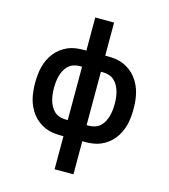

<svg xmlns="http://www.w3.org/2000/svg" viewBox="-135 -840 1019 1161"><g transform="rotate(15 375.0 -260.0)"><path d="M316 215V8H300Q275 8 249.5 4.5Q224 1 201 -9Q178 -19 157.5 -34.5Q137 -50 121.5 -70Q106 -90 95 -113Q84 -136 78 -160Q72 -184 69.5 -209.5Q67 -235 67 -260Q67 -285 69.5 -310.5Q72 -336 78 -360Q84 -384 95 -407Q106 -430 121.5 -450Q137 -470 157.5 -485.5Q178 -501 201 -511Q224 -521 249.5 -524.5Q275 -528 300 -528H316V-735H434V-528H450Q475 -528 500.5 -524.5Q526 -521 549 -511Q572 -501 592.5 -485.5Q613 -470 628.5 -450Q644 -430 655 -407Q666 -384 672 -360Q678 -336 680.5 -310.5Q683 -285 683 -260Q683 -235 680.5 -209.5Q678 -184 672 -160Q666 -136 655 -113Q644 -90 628.5 -70Q613 -50 592.5 -34.5Q572 -19 549 -9Q526 1 500.5 4.5Q475 8 450 8H434V215ZM300 -93H316V-427H300Q281 -427 262.5 -420.5Q244 -414 230.5 -401Q217 -388 208 -371Q199 -354 194 -335.5Q189 -317 187 -298Q185 -279 185 -260Q185 -241 187 -222Q189 -203 194 -184.5Q199 -166 208 -149Q217 -132 230.5 -119Q244 -106 262.5 -99.5Q281 -93 300 -93ZM434 -93H450Q469 -93 487.5 -99.5Q506 -106 519.5 -119Q533 -132 542 -149Q551 -166 556 -184.5Q561 -203 563 -222Q565 -241 565 -260Q565 -279 563 -298Q561 -317 556 -335.5Q551 -354 542 -371Q533 -388 519.5 -401Q506 -414 487.5 -420.5Q469 -427 450 -427H434Z"/></g></svg>

Font: Iosevka Aile
Style: Bold
Weight: 700
Designer: Belleve Invis
Foundry: Belleve Invis
Version: Version 28.0.1; ttfautohint (v1.8.4)